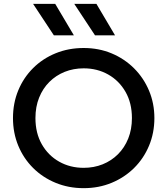

<svg xmlns="http://www.w3.org/2000/svg" viewBox="-20 -965 872 1000"><path d="M415.8 15Q336.9 15 269.7 -12.8Q202.4 -40.5 152.6 -90Q102.8 -139.5 75.2 -206Q47.6 -272.5 47.6 -350Q47.6 -428 75.2 -494.5Q102.8 -561 152.6 -610.5Q202.4 -660 269.7 -687.5Q336.9 -715 415.8 -715Q494.4 -715 561.4 -687Q628.4 -659 678.4 -609Q728.4 -559 756.2 -492.8Q784.1 -426.5 784.1 -350Q784.1 -272.5 756.2 -206Q728.4 -139.5 678.4 -90Q628.4 -40.5 561.4 -12.8Q494.4 15 415.8 15ZM415.8 -90.9Q468.9 -90.9 514.6 -109.2Q560.3 -127.6 594.5 -161.7Q628.7 -195.8 647.9 -243.6Q667.1 -291.4 667.1 -350Q667.1 -428.4 633.7 -486.6Q600.4 -544.9 543.4 -577Q486.5 -609.1 415.8 -609.1Q362.8 -609.1 317 -590.8Q271.3 -572.4 237.1 -538.3Q202.9 -504.2 183.8 -456.6Q164.6 -408.9 164.6 -350Q164.6 -271.6 197.9 -213.4Q231.2 -155.1 288.2 -123Q345.1 -90.9 415.8 -90.9ZM579.2 -780.9H474.9L366.8 -944.8H482.2ZM364.8 -780.9H260.6L152.4 -944.8H267.6Z"/></svg>

Font: Geologica Thin
Style: Regular
Weight: 100
Version: Version 1.010;gftools[0.9.28]